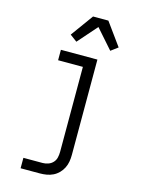

<svg xmlns="http://www.w3.org/2000/svg" viewBox="-142 -849 834 1138"><g transform="rotate(15 275.0 -280.0)"><path d="M219 210H101V146H219Q236 146 253 140Q270 134 282 121Q294 108 298 90.5Q302 73 302 55V-466H150V-530H374V55Q374 76 370.5 96.5Q367 117 357.5 136Q348 155 333 170Q318 185 299.5 194Q281 203 260.5 206.5Q240 210 219 210ZM434 -600 330 -718 226 -600 183 -632 283 -770H377L477 -632Z"/></g></svg>

Font: Lode
Style: Regular
Weight: 400
Monospace: yes
Designer: Belleve Invis
Foundry: Belleve Invis
Version: Version 29.2.0; ttfautohint (v1.8.3)